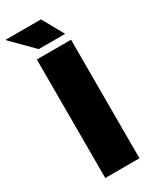

<svg xmlns="http://www.w3.org/2000/svg" viewBox="-249 -925 795 982"><g transform="rotate(-30 148.0 -433.5)"><path d="M61 0V-700H263V0ZM252 -741H96L-29 -867H182Z"/></g></svg>

Font: REM ExtraBold
Style: Regular
Weight: 800
Designer: Octavio Pardo
Foundry: Ashler Design
Version: Version 1.005;gftools[0.9.28]